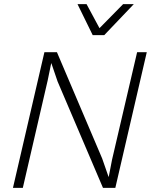

<svg xmlns="http://www.w3.org/2000/svg" viewBox="-20 -914 741 934"><path d="M43 0 196 -660H257L477 -143L508 -54H509L525 -137L647 -660H694L541 0H481L260 -518L230 -606H229L212 -523L91 0ZM431 -743 357 -894H401L464 -777L579 -894H631L487 -743Z"/></svg>

Font: Work Sans Light
Style: Italic
Weight: 300
Italic angle: -13°
Designer: Wei Huang
Foundry: Wei Huang
Version: Version 2.010; ttfautohint (v1.8.3)